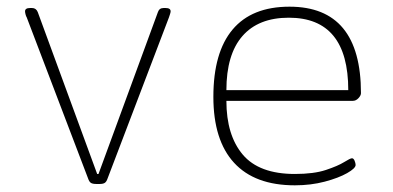

<svg xmlns="http://www.w3.org/2000/svg" viewBox="-20 -549 1176 575"><path d="M269 2Q257 2 252 -1.5Q247 -5 244 -14L60 -497Q58 -500 56.5 -506Q55 -512 55 -515Q55 -525 70 -525H76Q88 -525 93 -513L271 -28H275L453 -513Q457 -525 470 -525H476Q491 -525 491 -515Q491 -512 489 -506Q487 -500 486 -497L302 -14Q299 -5 294 -1.5Q289 2 278 2Z M863 6Q743 6 681 -61.5Q619 -129 619 -259Q619 -392 676.5 -460.5Q734 -529 847 -529Q1061 -529 1061 -270Q1061 -263 1053.5 -255Q1046 -247 1037 -247H658Q658 -144 707 -86Q756 -28 863 -28Q920 -28 956 -40Q992 -52 1010.5 -63.5Q1029 -75 1034 -75Q1039 -75 1042 -67.5Q1045 -60 1045 -55Q1045 -45 1019.5 -30.5Q994 -16 952.5 -5Q911 6 863 6ZM658 -279H1023Q1023 -496 845 -496Q754 -496 706 -441Q658 -386 658 -279Z"/></svg>

Font: Asap Semi Expanded Thin
Style: Regular
Weight: 100
Width: 6
Designer: Pablo Cosgaya
Foundry: Omnibus-Type
Version: Version 3.001; ttfautohint (v1.8.4.7-5d5b)